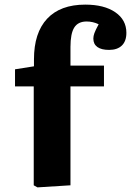

<svg xmlns="http://www.w3.org/2000/svg" viewBox="-20 -802 567 831"><path d="M142 9 126 0V-428H45V-502L127 -515V-545Q127 -660 184 -721Q241 -782 349 -782Q431 -782 479 -749Q527 -716 527 -660Q527 -624 507.5 -605Q488 -586 452 -586Q419 -586 401.5 -598.5Q384 -611 384 -635Q384 -646 388.5 -658.5Q393 -671 407 -697Q382 -709 355 -709Q318 -709 301.5 -683Q285 -657 285 -599V-518H430V-428H285V0Z"/></svg>

Font: Literata 7pt
Style: Bold
Weight: 700
Designer: Latin by Veronika Burian and Jose Scaglione. Greek by Irene Vlachou. Cyrillic by Vera Evstafieva.
Foundry: TypeTogether
Version: Version 3.002